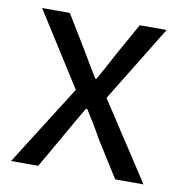

<svg xmlns="http://www.w3.org/2000/svg" viewBox="-67 -605 631 668"><g transform="rotate(10 249.0 -271.5)"><path d="M15 0H111L184 -127C203 -160 221 -193 240 -224H245C265 -193 285 -160 303 -127L383 0H483L304 -274L469 -543H374L307 -423C291 -393 275 -363 258 -333H254C236 -363 217 -393 200 -423L127 -543H29L194 -283Z"/></g></svg>

Font: Source Han Sans CN Regular
Style: Regular
Weight: 400
Designer: Ryoko NISHIZUKA (kana & ideographs); Paul D. Hunt (Latin, Greek & Cyrillic); Wenlong ZHANG (bopomofo); Sandoll Communica
Foundry: Adobe Systems Incorporated
Version: Version 1.004;PS 1.004;hotconv 1.0.82;makeotf.lib2.5.63406